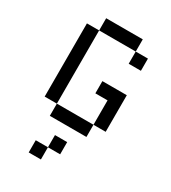

<svg xmlns="http://www.w3.org/2000/svg" viewBox="-235 -846 1105 1239"><g transform="rotate(30 318.0 -227.0)"><path d="M90.9 -636.4V-90.9H181.8V-636.4ZM181.8 -90.9V0H454.5V-90.9ZM454.5 -272.7V-90.9H545.5V-363.6H363.6V-272.7ZM181.8 -727.3V-636.4H454.5V-727.3ZM454.5 -636.4V-545.5H545.5V-636.4ZM272.7 90.9V181.8H363.6V90.9ZM181.8 181.8V272.7H272.7V181.8Z"/></g></svg>

Font: Departure Mono
Style: Regular
Weight: 400
Monospace: yes
Designer: Helena Zhang
Version: Version 1.500;Glyphs 3.3.1 (3343)